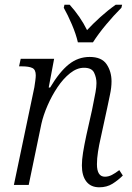

<svg xmlns="http://www.w3.org/2000/svg" viewBox="-20 -786 559 816"><path d="M402 10Q366 10 347 -14.5Q328 -39 328 -83Q328 -107 333 -138Q338 -169 347 -211L371 -318Q373 -330 377.5 -351Q382 -372 386 -394.5Q390 -417 390 -433Q390 -456 380 -477Q370 -498 337 -498Q307 -498 278 -475Q249 -452 224.5 -415.5Q200 -379 182 -337.5Q164 -296 156 -260L102 0H39L126 -415Q128 -428 130 -442.5Q132 -457 132 -466Q132 -490 117.5 -497Q103 -504 73 -504H61L68 -536H210L187 -414H193Q233 -481 272.5 -512.5Q312 -544 361 -544Q412 -544 433 -513Q454 -482 454 -440Q454 -414 447.5 -384Q441 -354 436 -329L408 -200Q401 -170 396.5 -141Q392 -112 392 -88Q392 -35 426 -35Q441 -35 455.5 -42.5Q470 -50 487 -63L502 -40Q482 -20 458 -5Q434 10 402 10ZM311 -606Q303 -641 285.5 -682Q268 -723 251 -753L254 -766H276Q322 -715 350 -658Q375 -685 406.5 -713.5Q438 -742 472 -766H499L496 -753Q463 -720 430.5 -681Q398 -642 375 -606Z"/></svg>

Font: Noto Serif SemiCondensed Light
Style: Italic
Weight: 300
Width: 4
Italic angle: -12°
Designer: Monotype Design Team
Foundry: Monotype Imaging Inc.
Version: Version 2.013; ttfautohint (v1.8.4.7-5d5b)